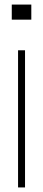

<svg xmlns="http://www.w3.org/2000/svg" viewBox="-20 -820 188 840"><path d="M31.5 -734V-800H117V-734ZM59 0V-600H89.5V0Z"/></svg>

Font: Big Shoulders Display Thin ExtraLight
Style: Regular
Weight: 250
Version: Version 2.002